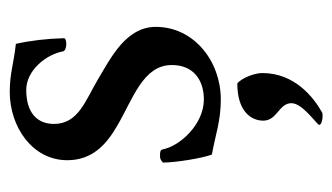

<svg xmlns="http://www.w3.org/2000/svg" viewBox="-165 -302 688 398"><g transform="rotate(-90 179.0 -103.0)"><path d="M127.9 98.6C127.9 127.9 164.1 130.9 164.1 157.2C164.1 180.7 119.1 210 119.1 214.8C119.1 217.8 126 221.7 138.7 221.7C142.6 221.7 145.5 220.7 146.5 219.7C175.8 203.1 226.6 164.1 226.6 96.7C226.6 81.1 216.8 54.7 205.1 44.9C146.5 44.9 127.9 74.2 127.9 98.6ZM187.5 -426.8C115.2 -426.8 45.9 -379.9 45.9 -307.6C45.9 -255.9 78.1 -226.6 117.2 -204.1C173.8 -170.9 243.2 -150.4 243.2 -90.8C243.2 -45.9 211.9 -24.4 171.9 -24.4C120.1 -24.4 75.2 -74.2 68.4 -109.4C67.4 -116.2 59.6 -115.2 52.7 -115.2C47.9 -115.2 44.9 -112.3 41 -109.4C41 -84 49.8 -28.3 57.6 -7.8C100.6 0 127 10.7 171.9 10.7C251 10.7 322.3 -44.9 322.3 -124C322.3 -185.5 258.8 -216.8 214.8 -243.2C170.9 -269.5 121.1 -284.2 121.1 -335C121.1 -370.1 144.5 -392.6 191.4 -392.6C233.4 -392.6 265.6 -349.6 271.5 -316.4C272.5 -311.5 281.2 -309.6 286.1 -309.6C291 -309.6 298.8 -310.5 298.8 -314.5C297.9 -349.6 293.9 -383.8 287.1 -414.1C244.1 -418.9 225.6 -426.8 187.5 -426.8Z"/></g></svg>

Font: Crimson
Style: Roman
Weight: 400
Version: Version 0.2